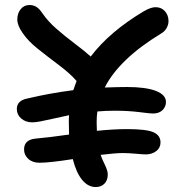

<svg xmlns="http://www.w3.org/2000/svg" viewBox="-20 -777 740 775"><path d="M139.2 -120.1Q111.3 -120.1 94.2 -135.7Q77.1 -151.4 77.1 -173.8Q77.1 -213.9 126 -217.8Q172.9 -221.7 258.8 -233.9Q258.8 -241.7 258.3 -258.5Q257.8 -275.4 257.8 -284.2Q257.8 -302.2 258.8 -312Q235.4 -307.1 198.7 -298.8Q162.1 -290.5 142.6 -286.9Q123 -283.2 109.9 -283.2Q83.5 -283.2 65.7 -298.6Q47.9 -314 47.9 -336.9Q47.9 -372.1 92.8 -379.9Q175.8 -399.9 275.9 -413.1Q282.7 -433.6 289.1 -450.2Q262.2 -481 217.3 -514.6Q172.4 -548.3 132.8 -579.8Q93.3 -611.3 71.8 -643.1Q49.8 -674.3 49.8 -698.2Q49.8 -723.1 63.5 -740Q77.1 -756.8 99.1 -756.8Q114.7 -756.8 127.2 -749Q139.6 -741.2 152.8 -721.2Q173.8 -690.9 206.1 -662.4Q238.3 -633.8 280.8 -601.8Q323.2 -569.8 346.2 -548.8Q421.9 -648.9 561 -731.9Q588.9 -748 607.9 -748Q631.3 -748 645.8 -731.7Q660.2 -715.3 660.2 -691.9Q660.2 -676.8 652.1 -663.1Q644 -649.4 630.9 -642.1Q460.9 -538.6 402.8 -423.8Q462.4 -425.8 493.2 -425.8Q567.9 -425.8 608.9 -410.2Q649.9 -394.5 649.9 -365.2Q649.9 -346.2 636 -332.5Q622.1 -318.8 597.2 -318.8Q585.9 -318.8 541.7 -324.5Q497.6 -330.1 442.9 -330.1Q406.2 -330.1 373 -327.1Q370.1 -305.7 370.1 -284.2Q370.1 -277.3 370.6 -265.9Q371.1 -254.4 371.1 -249Q440.9 -255.9 492.2 -255.9Q570.8 -255.9 599.4 -243.2Q627.9 -230.5 627.9 -202.1Q627.9 -180.2 610.6 -167Q593.3 -153.8 568.8 -153.8Q556.6 -153.8 528.3 -156.5Q500 -159.2 475.1 -159.2Q446.8 -159.2 386.2 -151.9Q391.1 -136.7 403.1 -112.3Q415 -87.9 415 -73.2Q415 -49.3 401.6 -35.6Q388.2 -22 366.2 -22Q335.4 -22 311.5 -51Q287.6 -80.1 273.9 -134.8Q180.7 -120.1 139.2 -120.1Z"/></svg>

Font: Shantell Sans Bouncy
Style: Regular
Weight: 500
Designer: Stephen Nixon, Anya Danilova, Shantell Martin
Foundry: Arrow Type
Version: Version 1.006;[9816181b4]